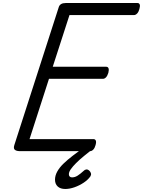

<svg xmlns="http://www.w3.org/2000/svg" viewBox="-20 -1003 949 1274"><path d="M114 0Q89 0 78.5 -9Q68 -18 75 -40L370 -956Q374 -969 385.5 -976Q397 -983 417 -983H892Q903 -983 907 -973.5Q911 -964 905 -943Q900 -924 890 -913.5Q880 -903 869 -903H441L330 -560H685Q696 -560 700 -550Q704 -540 699 -520Q693 -500 683.5 -490Q674 -480 663 -480H305L176 -80H600Q611 -80 615.5 -70.5Q620 -61 614 -40Q609 -21 599 -10.5Q589 0 578 0ZM413 251Q381 251 363 234.5Q345 218 345 189Q345 162 360 135Q375 108 401.5 82.5Q428 57 462.5 30.5Q497 4 536 -23H600V-18Q567 8 537.5 32Q508 56 485.5 78.5Q463 101 450 119.5Q437 138 437 153Q437 163 442.5 168.5Q448 174 458 174Q477 174 495 162.5Q513 151 536 130Q542 123 552.5 121.5Q563 120 574 131Q581 138 583.5 147.5Q586 157 580 167Q564 190 535.5 209Q507 228 474.5 239.5Q442 251 413 251Z"/></svg>

Font: Playwrite CZ
Style: Regular
Weight: 400
Designer: Veronika Burian, José Scaglione
Foundry: TypeTogether
Version: Version 1.002